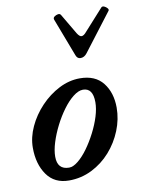

<svg xmlns="http://www.w3.org/2000/svg" viewBox="-82 -764 617 834"><g transform="rotate(-10 226.5 -347.0)"><path d="M155 13Q91 13 57.5 -34.5Q24 -82 24 -154Q24 -200 45.5 -246.5Q67 -293 103.5 -331.5Q140 -370 185 -393Q230 -416 277 -416Q345 -416 379 -372.5Q413 -329 413 -263Q413 -212 393 -162.5Q373 -113 338 -73.5Q303 -34 256 -10.5Q209 13 155 13ZM165 -42Q183 -42 205 -60Q227 -78 248 -107Q269 -136 287 -171Q305 -206 315.5 -240Q326 -274 326 -302Q326 -365 282 -365Q262 -365 238.5 -346.5Q215 -328 193 -298Q171 -268 153 -232.5Q135 -197 124 -162Q113 -127 113 -99Q113 -42 165 -42ZM296 -502Q282 -502 276 -518L212 -686Q209 -694 216 -699.5Q223 -705 232 -706.5Q241 -708 245 -701L298 -611Q308 -595 317 -595Q327 -595 340 -611L423 -703Q428 -708 436 -704.5Q444 -701 449.5 -694.5Q455 -688 451 -683L325 -518Q313 -502 296 -502Z"/></g></svg>

Font: Junicode
Style: Bold Italic
Weight: 700
Italic angle: -11°
Designer: Peter S. Baker
Version: Version 2.100; ttfautohint (v1.8.4)